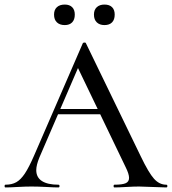

<svg xmlns="http://www.w3.org/2000/svg" viewBox="-25 -822 754 842"><path d="M230 -344H436L443 -321H215ZM704 0Q685 0 645 -2Q603 -4 585 -4Q562 -4 528 -2Q494 0 477 0Q473 0 473 -6Q473 -12 477 -12Q511 -12 526 -18.5Q541 -25 541 -42Q541 -59 526 -89L311 -536L343 -584L148 -132Q134 -98 134 -76Q134 -44 159 -28Q184 -12 231 -12Q236 -12 236 -6Q236 0 231 0Q213 0 179 -2Q141 -4 113 -4Q87 -4 51 -2Q19 0 -1 0Q-5 0 -5 -6Q-5 -12 -1 -12Q27 -12 46.5 -23Q66 -34 84 -61Q102 -88 125 -141L338 -632Q339 -635 345 -635.5Q351 -636 352 -632L592 -137Q627 -64 650.5 -38Q674 -12 704 -12Q709 -12 709 -6Q709 0 704 0ZM212 -758Q212 -779 224.5 -790.5Q237 -802 259 -802Q280 -802 291.5 -790.5Q303 -779 303 -758Q303 -736 291.5 -724Q280 -712 259 -712Q237 -712 224.5 -724Q212 -736 212 -758ZM387 -758Q387 -779 399.5 -790.5Q412 -802 433 -802Q455 -802 466.5 -790.5Q478 -779 478 -758Q478 -736 466.5 -724Q455 -712 433 -712Q412 -712 399.5 -724Q387 -736 387 -758Z"/></svg>

Font: Cormorant SC Medium
Style: Regular
Weight: 500
Designer: Christian Thalmann (Catharsis Fonts)
Foundry: Catharsis Fonts
Version: Version 4.000